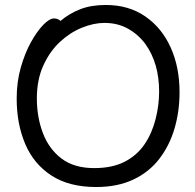

<svg xmlns="http://www.w3.org/2000/svg" viewBox="-20 -733 785 771"><path d="M197 -659Q212 -659 223 -649Q257 -678 301 -695.5Q345 -713 405 -713Q497 -713 563.5 -667Q630 -621 665.5 -542Q701 -463 701 -363Q701 -286 681 -217.5Q661 -149 620 -95.5Q579 -42 515.5 -12Q452 18 366 18Q257 18 186 -28.5Q115 -75 81 -155.5Q47 -236 47 -337Q47 -404 63.5 -462Q80 -520 104.5 -564Q129 -608 154 -633.5Q179 -659 197 -659ZM358 -58Q431 -58 480.5 -83.5Q530 -109 560 -153Q590 -197 604.5 -253.5Q619 -310 619 -365Q619 -479 564 -556Q536 -594 494.5 -617.5Q453 -641 399 -641Q357 -641 309.5 -622Q262 -603 221 -565Q180 -527 154 -470Q128 -413 128 -337.5Q128 -262 152.5 -198Q177 -134 227.5 -96Q278 -58 358 -58Z"/></svg>

Font: Moon Stars Kai
Style: Bold
Weight: 700
Designer: GuiWonder
Version: Version 1.101